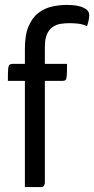

<svg xmlns="http://www.w3.org/2000/svg" viewBox="-20 -759 382 779"><path d="M81 0V-431H12Q12 -464 13 -478Q14 -492 18.5 -496Q23 -500 33 -500H81V-561Q81 -619 96.5 -654Q112 -689 137 -707.5Q162 -726 191.5 -732.5Q221 -739 249 -739Q295 -739 318.5 -728Q342 -717 342 -698Q342 -688 339.5 -676Q337 -664 333 -653Q315 -661 297 -663Q279 -665 262 -665Q242 -665 224.5 -662Q207 -659 192.5 -648.5Q178 -638 170 -619Q162 -600 162 -567V-500H252Q252 -468 251 -453.5Q250 -439 246.5 -435Q243 -431 235 -431H162V-16Q162 -15 159.5 -7.5Q157 0 146 0Z"/></svg>

Font: Yanone Kaffeesatz
Style: Regular
Weight: 400
Designer: Yanone (Cyrillic: Daniel Pouzeot, Huerta Tipografica, and Cyreal)
Foundry: Yanone
Version: Version 2.003